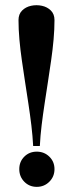

<svg xmlns="http://www.w3.org/2000/svg" viewBox="-20 -722 284 747"><path d="M135 -154Q137 -194 142 -235Q147 -276 153.5 -318.5Q160 -361 166.5 -403.5Q173 -446 179 -487.5Q185 -529 188.5 -568.5Q192 -608 192 -644Q192 -667 178 -681Q164 -695 143 -699.5Q122 -704 101 -699.5Q80 -695 66 -681Q52 -667 52 -644Q52 -608 55.5 -568.5Q59 -529 65 -487.5Q71 -446 77.5 -403.5Q84 -361 90.5 -318.5Q97 -276 102 -234.5Q107 -193 109 -154ZM55 -64Q55 -35 74.5 -15Q94 5 123 5Q152 5 172 -15Q192 -35 192 -64Q192 -93 172 -112.5Q152 -132 123 -132Q94 -132 74.5 -112.5Q55 -93 55 -64Z"/></svg>

Font: Emberly Black
Style: Regular
Weight: 900
Designer: Rajesh Rajput
Foundry: Rajesh Rajput
Version: Version 1.000